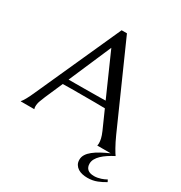

<svg xmlns="http://www.w3.org/2000/svg" viewBox="-219 -865 1156 1225"><g transform="rotate(30 359.0 -252.5)"><path d="M728 168.9Q703.6 184.6 671.4 197.3Q639.2 210 601.1 210Q582 210 564 206.1Q545.9 202.1 531.7 193.1Q517.6 184.1 508.8 169.7Q500 155.3 500 134.8Q500 113.8 511.5 95.7Q522.9 77.6 543.5 61.3Q564 44.9 591.8 29.8Q619.6 14.6 652.8 0H554.2V-2Q555.2 -4.4 555.7 -9.3Q556.2 -14.2 556.2 -18.1Q556.2 -33.2 552 -51.5Q547.9 -69.8 536.1 -97.2L477.1 -230Q449.7 -231 404.3 -231Q358.9 -231 306.2 -231Q267.6 -231 231.7 -231Q195.8 -231 167 -230L110.8 -101.1Q103.5 -83 95.2 -61.5Q86.9 -40 86.9 -18.1Q86.9 -11.7 87.9 -7.6Q88.9 -3.4 89.8 -2V0H-9.8V-2Q-1 -11.2 12.2 -34.9Q25.4 -58.6 41 -94.2L320.8 -714.8H359.9L625 -118.2Q634.3 -97.2 644.3 -77.4Q654.3 -57.6 663.1 -42Q671.9 -26.4 678.7 -15.6Q685.5 -4.9 688 -2V0Q663.1 12.7 641.4 27.1Q619.6 41.5 603.5 56.9Q587.4 72.3 578.1 89.1Q568.8 106 568.8 124Q568.8 150.4 584.7 164.8Q600.6 179.2 632.8 179.2Q645.5 179.2 658.2 176.8Q670.9 174.3 682.1 170.7Q693.4 167 703.1 162.6Q712.9 158.2 720.2 153.8ZM237.8 -272.9Q266.1 -272.9 295.9 -273.2Q325.7 -273.4 354.2 -273.7Q382.8 -273.9 409.2 -274.2Q435.5 -274.4 457 -274.9L319.8 -585L185.1 -272.9Z"/></g></svg>

Font: Marcellus
Style: Regular
Weight: 400
Designer: Astigmatic (AOETI)
Foundry: Astigmatic (AOETI)
Version: Version 1.000